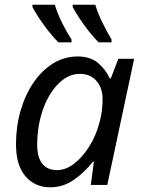

<svg xmlns="http://www.w3.org/2000/svg" viewBox="-20 -786 608 816"><path d="M193 10Q129 10 88.5 -36.5Q48 -83 48 -173Q48 -248 67.5 -315.5Q87 -383 122 -434.5Q157 -486 205 -516Q253 -546 311 -546Q364 -546 397 -518Q430 -490 446 -453H451L483 -536H550L436 0H366L379 -99H375Q341 -55 295 -22.5Q249 10 193 10ZM222 -63Q259 -63 294.5 -90Q330 -117 359 -163Q388 -209 403 -266Q411 -295 413.5 -319.5Q416 -344 416 -365Q416 -412 390 -442Q364 -472 320 -472Q281 -472 248 -447.5Q215 -423 190 -380.5Q165 -338 151.5 -284Q138 -230 138 -171Q138 -117 160 -90Q182 -63 222 -63ZM399 -606Q380 -625 358.5 -652Q337 -679 318.5 -707Q300 -735 289 -756V-766H385Q396 -729 415 -690.5Q434 -652 454 -618V-606ZM228 -606Q209 -625 187.5 -652Q166 -679 147.5 -707Q129 -735 118 -756V-766H213Q224 -729 243 -690.5Q262 -652 284 -618V-606Z"/></svg>

Font: Noto Sans
Style: Italic
Weight: 400
Italic angle: -12°
Designer: Monotype Design Team
Foundry: Monotype Imaging Inc.
Version: Version 2.013; ttfautohint (v1.8.4.7-5d5b)